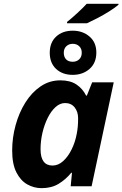

<svg xmlns="http://www.w3.org/2000/svg" viewBox="-20 -978 642 1008"><path d="M332 -856V-862.8Q356 -881.8 385.7 -909.2Q415.5 -936.5 435.1 -958H602.1V-953.1Q582 -936 552.2 -917.5Q522.5 -898.9 491.5 -882.8Q460.4 -866.7 437 -856ZM361.8 -585Q308.1 -585 274.7 -616Q241.2 -647 241.2 -701.2Q241.2 -754.9 274.7 -785.9Q308.1 -816.9 361.8 -816.9Q414.1 -816.9 450 -786.1Q485.8 -755.4 485.8 -702.1Q485.8 -647.5 450.2 -616.2Q414.6 -585 361.8 -585ZM361.8 -653.8Q382.3 -653.8 395.8 -666.5Q409.2 -679.2 409.2 -701.2Q409.2 -722.7 395.8 -735.4Q382.3 -748 361.8 -748Q341.8 -748 328.4 -735.4Q314.9 -722.7 314.9 -701.2Q314.9 -679.2 326.9 -666.5Q338.9 -653.8 361.8 -653.8ZM198.2 9.8Q158.7 9.8 123.5 -9.8Q88.4 -29.3 66.2 -72.8Q43.9 -116.2 43.9 -188Q43.9 -254.9 61.8 -320.3Q79.6 -385.7 112.8 -439Q146 -492.2 192.6 -524.2Q239.3 -556.2 296.9 -556.2Q349.1 -556.2 381.6 -534.2Q414.1 -512.2 432.1 -476.1H436L463.9 -545.9H577.1L460.9 0H351.1L357.9 -70.8H354Q324.7 -35.2 287.4 -12.7Q250 9.8 198.2 9.8ZM255.9 -108.9Q286.1 -108.9 312 -132.6Q337.9 -156.2 356.4 -194.3Q375 -232.4 382.8 -274.9Q386.7 -294.4 388.4 -314.2Q390.1 -334 390.1 -356.9Q390.1 -391.6 371.8 -414.3Q353.5 -437 321.8 -437Q294.9 -437 271.5 -415.8Q248 -394.5 230.5 -359.1Q212.9 -323.7 202.9 -281Q192.9 -238.3 192.9 -194.8Q192.9 -108.9 255.9 -108.9Z"/></svg>

Font: Open Sans
Style: Bold Italic
Weight: 700
Italic angle: -12°
Designer: Monotype Design Team
Foundry: Monotype Imaging Inc.
Version: Version 3.003; ttfautohint (v1.8.4)